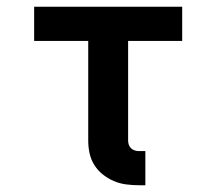

<svg xmlns="http://www.w3.org/2000/svg" viewBox="-20 -540 640 568"><path d="M391 8Q372 8 353 5.5Q334 3 316.5 -4.5Q299 -12 284 -24Q269 -36 259 -52Q249 -68 245 -86.5Q241 -105 241 -124V-419H81V-520H519V-419H359V-124Q359 -118 361 -112Q363 -106 367.5 -101.5Q372 -97 378.5 -95Q385 -93 391 -93H410V8Z"/></svg>

Font: Iosevka Aile
Style: Bold
Weight: 700
Designer: Belleve Invis
Foundry: Belleve Invis
Version: Version 28.0.1; ttfautohint (v1.8.4)